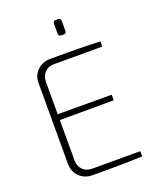

<svg xmlns="http://www.w3.org/2000/svg" viewBox="-160 -977 873 1070"><g transform="rotate(-20 276.5 -441.5)"><path d="M203 -690Q252 -690 301.5 -690Q351 -690 400 -689Q449 -688 497 -686L495 -655H210Q176 -655 155 -633.5Q134 -612 134 -577V-113Q134 -78 155 -56.5Q176 -35 210 -35H495L497 -4Q449 -2 400 -1Q351 0 301.5 0Q252 0 203 0Q154 0 123.5 -30Q93 -60 93 -106V-584Q93 -631 123.5 -660.5Q154 -690 203 -690ZM110 -386 454 -385V-352L110 -351ZM317 -883Q333 -883 333 -868V-807Q333 -792 317 -792H303Q287 -792 287 -807V-868Q287 -883 303 -883Z"/></g></svg>

Font: Exo 2 ExtraLight
Style: Regular
Weight: 250
Designer: Natanael Gama
Foundry: Natanael Gama
Version: Version 2.010